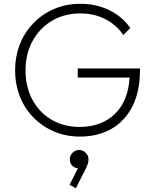

<svg xmlns="http://www.w3.org/2000/svg" viewBox="-20 -713 814 1015"><path d="M403 9Q329 9 266.5 -17.5Q204 -44 157.5 -91Q111 -138 85.5 -202Q60 -266 60 -341Q60 -416 85.5 -480Q111 -544 158 -592Q205 -640 268 -666.5Q331 -693 405 -693Q488 -693 557 -659.5Q626 -626 669 -565L632 -528Q594 -583 535.5 -612.5Q477 -642 405 -642Q320 -642 254.5 -603Q189 -564 152 -496Q115 -428 115 -341Q115 -253 151.5 -185.5Q188 -118 252.5 -80Q317 -42 401 -42Q516 -42 587 -110.5Q658 -179 665 -303H391V-351H720V-342Q720 -230 680.5 -151.5Q641 -73 569.5 -32Q498 9 403 9ZM381 282 348 264 392 176Q375 176 362 163Q349 150 349 130Q349 109 363.5 94.5Q378 80 399 80Q418 80 433 94.5Q448 109 448 130Q448 138 445 150Q442 162 433 180Z"/></svg>

Font: Outfit ExtraLight
Style: Regular
Weight: 200
Designer: Rodrigo Fuenzalida
Foundry: fragTYPE
Version: Version 1.100; ttfautohint (v1.8.4.7-5d5b);gftools[0.9.27]